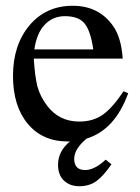

<svg xmlns="http://www.w3.org/2000/svg" viewBox="-20 -480 484 665"><path d="M346 73 366 89Q338 130 313.5 147.5Q289 165 255 165Q222 165 201.5 145.5Q181 126 181 91Q181 44 222 10H215Q127 10 76 -51.5Q25 -113 25 -217Q25 -324 82 -392Q139 -460 232 -460Q322 -460 371 -391Q400 -351 405 -277H97Q101 -214 109.5 -181Q118 -148 143 -114Q185 -59 254 -59Q303 -59 336.5 -83Q370 -107 408 -164L424 -157Q378 -30 280 0Q237 36 237 70Q237 109 275 109Q307 109 346 73ZM99 -309H303Q294 -372 273.5 -398Q253 -424 205 -424Q163 -424 135 -394.5Q107 -365 99 -309Z"/></svg>

Font: STIX Math
Style: Regular
Weight: 400
Designer: MicroPress Inc., with final additions and corrections provided by Coen Hoffman, Elsevier (retired)
Version: Version 1.1.1